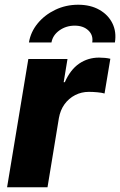

<svg xmlns="http://www.w3.org/2000/svg" viewBox="-20 -787 505 807"><path d="M9.8 0 99.1 -539.1H263.7L247.6 -441.4H252.4Q275.9 -494.6 313 -519.8Q350.1 -544.9 396.5 -544.9Q409.2 -544.9 421.4 -543.7Q433.6 -542.5 443.8 -540L419.4 -394Q408.2 -397.5 388.9 -399.2Q369.6 -400.9 353.5 -400.9Q322.3 -400.9 295.7 -387.2Q269 -373.5 251.2 -348.9Q233.4 -324.2 227.5 -290.5L179.7 0ZM308.6 -767.1Q360.4 -767.1 397.7 -745.8Q435.1 -724.6 452.6 -688.7Q470.2 -652.8 462.9 -608.4H367.7Q372.6 -639.2 351.3 -659.2Q330.1 -679.2 293.9 -679.2Q257.8 -679.2 229.7 -659.2Q201.7 -639.2 196.3 -608.4H101.6Q108.9 -652.8 138.4 -688.7Q168 -724.6 212.4 -745.8Q256.8 -767.1 308.6 -767.1Z"/></svg>

Font: Inter 18pt ExtraBold
Style: Italic
Weight: 800
Italic angle: -9.3988°
Designer: Rasmus Andersson
Foundry: rsms
Version: Version 4.001;git-66647c0bb